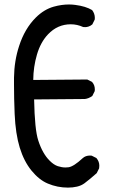

<svg xmlns="http://www.w3.org/2000/svg" viewBox="-20 -832 540 857"><path d="M42.5 -455.1Q42.5 -470.7 42.5 -485.4Q43.5 -560.5 65.4 -627Q90.3 -704.1 139.6 -753.4Q176.3 -790 219.7 -802.2Q254.9 -812 288.1 -812Q302.2 -812 315.9 -810.1Q362.3 -804.2 391.1 -787.1Q403.3 -771.5 403.3 -752Q403.3 -749 402.8 -744.6L392.1 -723.1Q383.3 -715.8 375 -713.4Q366.7 -710.9 361.1 -710.9Q355.5 -710.9 351.1 -711.4Q324.2 -723.6 295.9 -723.6Q236.8 -723.6 194.3 -678.7Q161.1 -643.6 145 -588.6Q128.9 -533.7 128.4 -475.1L369.6 -477.1L391.1 -466.3L391.6 -465.3Q403.3 -452.1 403.3 -432.6Q403.3 -429.7 402.8 -425.3L392.1 -403.8Q376 -392.1 358.9 -390.1Q358.4 -390.1 132.3 -388.2Q134.8 -252.9 150.9 -204.6Q169.9 -146 202.1 -114.3Q220.2 -96.2 238 -90.3Q255.9 -84.5 272 -84.5Q279.3 -84.5 286.1 -85.4Q309.1 -88.9 349.1 -126Q361.8 -137.7 381.8 -137.7Q384.8 -137.7 389.2 -137.2L410.6 -126.5L411.1 -125.5Q423.3 -110.8 423.3 -92.3Q423.3 -86.9 422.4 -80.6L411.6 -59.1Q384.3 -34.7 357.4 -14.2Q342.8 -3.4 323.7 1Q304.7 5.4 283.2 5.4Q236.3 5.4 193.4 -12.7Q154.8 -28.8 120.8 -70.3Q86.9 -111.8 68.1 -173.1Q49.3 -234.4 45.4 -323.2Q42.5 -393.6 42.5 -455.1Z"/></svg>

Font: Bakudai
Style: Medium
Weight: 500
Version: Version 1.48